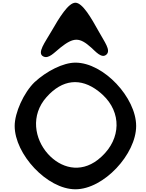

<svg xmlns="http://www.w3.org/2000/svg" viewBox="-20 -1308 1071 1413"><path d="M535 85C744 85 982 -174 982 -381C982 -588 744 -847 535 -847C445 -847 323 -785 234 -703C155 -626 88 -479 88 -381C88 -174 326 85 535 85ZM703 -638C714 -630 725 -620 736 -610C875 -481 871 -288 728 -156C719 -148 710 -140 700 -132C569 -31 426 -72 333 -175C234 -285 203 -460 323 -594C439 -724 573 -738 703 -638ZM300 -892C339 -874 378 -920 424 -957C522 -1035 565 -1035 651 -958C681 -932 729 -872 765 -908C796 -940 750 -998 707 -1076C651 -1177 587 -1288 535 -1288C483 -1288 416 -1178 358 -1077C313 -998 248 -916 300 -892Z"/></svg>

Font: Venom Sans
Style: Bd
Weight: 700
Version: Version 1.001